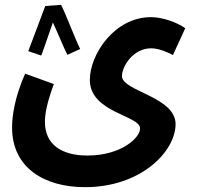

<svg xmlns="http://www.w3.org/2000/svg" viewBox="-20 -545 818 795"><path d="M233 -525 166 -520 167 -519C153 -481 106 -358 97 -333L151 -315C156 -329 181 -399 199 -452C220 -407 248 -338 259 -318L312 -342C292 -382 252 -488 233 -525ZM30 -17C30 150 164 230 332 230C565 230 707 81 707 -31C707 -145 485 -167 485 -230C485 -269 530 -345 606 -345C638 -345 676 -328 696 -317L747 -428C711 -454 651 -474 605 -474C454 -474 352 -320 352 -214C352 -78 560 -68 560 -13C560 26 481 99 342 99C232 99 166 51 166 -40C166 -79 177 -126 203 -197L84 -240C39 -138 30 -61 30 -17Z"/></svg>

Font: Noto Sans Arabic UI Cn
Style: Bold
Weight: 700
Width: 3
Designer: Monotype Design Team, Nadine Chahine and Nizar Qandah
Foundry: Monotype Imaging Inc.
Version: Version 2.010